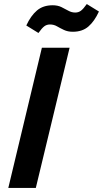

<svg xmlns="http://www.w3.org/2000/svg" viewBox="-20 -929 509 949"><path d="M21 0 187 -693H324L157 0ZM170 -766 110 -803Q132 -851 162.5 -877Q193 -903 240 -903Q265 -903 283.5 -894Q302 -885 318 -876Q334 -867 352 -867Q368 -867 380 -876Q392 -885 409 -909L469 -872Q447 -824 417 -798Q387 -772 340 -772Q315 -772 296 -781Q277 -790 261.5 -799Q246 -808 227 -808Q211 -808 199 -799Q187 -790 170 -766Z"/></svg>

Font: Ubuntu Sans
Style: Bold Italic
Weight: 700
Italic angle: -13.5°
Designer: Dalton Maag Ltd
Foundry: Dalton Maag Ltd
Version: Version 1.006